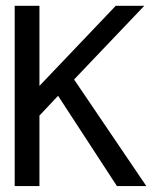

<svg xmlns="http://www.w3.org/2000/svg" viewBox="-20 -624 540 644"><path d="M29.3 -604.5H112.3V-335.9L368.2 -604.5H463.9L228.5 -357.4L470.7 0H372.1L174.8 -302.7L112.3 -236.3V0H29.3Z"/></svg>

Font: BabelStone Flags
Style: Regular
Weight: 400
Designer: Andrew West
Foundry: BabelStone
Version: Version 4.12